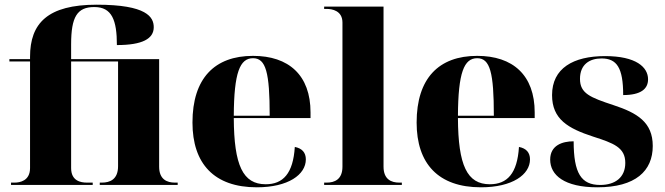

<svg xmlns="http://www.w3.org/2000/svg" viewBox="-20 -788 2833 818"><path d="M27 0H375V-10H350C324 -10 283 -17 283 -72V-526H483V-80C483 -23 448 -10 414 -10H405V0H737V-10H725C692 -10 658 -23 658 -78V-536H283V-599C283 -717 309 -758 382 -758C457 -758 478 -702 478 -596C587 -596 635 -623 635 -672C635 -715 606 -768 392 -768C183 -768 108 -689 108 -546V-536H20V-526H108V-72C108 -17 64 -10 42 -10H27Z M1074 10C1208 10 1283 -44 1283 -109C1283 -138 1267 -156 1236 -162C1229 -49 1186 -3 1112 -3C1015 -3 977 -83 976 -285H1303V-309C1303 -468 1210 -550 1058 -550C894 -550 800 -454 800 -266C800 -91 892 10 1074 10ZM1129 -295H976C977 -479 1002 -540 1058 -540C1113 -540 1129 -479 1129 -295Z M1361 0H1692V-10H1681C1648 -10 1614 -23 1614 -78V-760H1361V-750H1372C1394 -750 1439 -743 1439 -692V-78C1439 -23 1405 -10 1372 -10H1361Z M2029 10C2163 10 2238 -44 2238 -109C2238 -138 2222 -156 2191 -162C2184 -49 2141 -3 2067 -3C1970 -3 1932 -83 1931 -285H2258V-309C2258 -468 2165 -550 2013 -550C1849 -550 1755 -454 1755 -266C1755 -91 1847 10 2029 10ZM2084 -295H1931C1932 -479 1957 -540 2013 -540C2068 -540 2084 -479 2084 -295Z M2525 10C2688 10 2761 -60 2761 -166C2761 -268 2694 -307 2594 -340C2494 -373 2451 -390 2451 -452C2451 -513 2491 -539 2543 -539C2608 -539 2635 -499 2635 -383C2710 -383 2741 -409 2741 -450C2741 -502 2690 -549 2558 -549C2422 -549 2332 -497 2332 -383C2332 -280 2400 -241 2507 -206C2594 -178 2644 -160 2644 -94C2644 -33 2602 0 2537 0C2456 0 2424 -50 2424 -186C2376 -186 2324 -169 2324 -108C2324 -42 2384 10 2525 10Z"/></svg>

Font: Noto Serif Display ExtraBold
Style: Regular
Weight: 800
Designer: Monotype Design Team
Foundry: Monotype Imaging Inc.
Version: Version 2.009